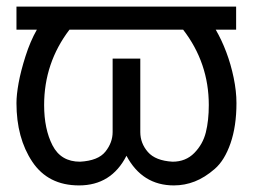

<svg xmlns="http://www.w3.org/2000/svg" viewBox="-20 -554 768 583"><path d="M406 -153Q406 -119 429 -92.5Q452 -66 504 -63Q544 -63 570 -89.5Q596 -116 605 -152Q614 -188 614 -235Q614 -363 536 -464H191Q114 -363 114 -235Q114 -162 139.5 -112.5Q165 -63 223 -63Q278 -66 300 -93.5Q322 -121 322 -153V-376H406ZM697 -534V-464H635Q653 -433 667 -396Q681 -359 689.5 -318Q698 -277 698 -241Q698 -171 680 -119Q662 -67 632 -41Q602 -15 571.5 -3Q541 9 508 9Q412 9 364 -81Q318 9 220 9Q126 9 78 -63Q30 -135 30 -241Q30 -266 36.5 -302Q43 -338 57.5 -383.5Q72 -429 92 -464H30V-534Z"/></svg>

Font: ColatingCofangSans
Style: Regular
Weight: 400
Foundry: GNU
Version: Version 412.227;June 27, 2022;FontCreator 11.0.0.2412 32-bit